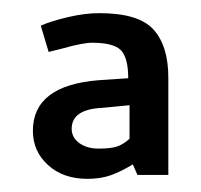

<svg xmlns="http://www.w3.org/2000/svg" viewBox="-20 -574 306 292"><path d="M42 -535 54 -495 74 -500Q106 -509 120 -509Q153 -509 164 -497.5Q175 -486 175 -455L130 -452Q30 -444 30 -375Q30 -344 53 -323Q76 -302 113 -302Q133 -302 148.5 -307.5Q164 -313 182 -324L189 -308H236V-456Q236 -504 213.5 -529Q191 -554 131 -554Q109 -554 83.5 -548Q58 -542 42 -535ZM130 -348Q112 -348 100.5 -356.5Q89 -365 89 -378Q89 -408 136 -410L177 -414V-363Q167 -354 157.5 -351Q148 -348 130 -348Z"/></svg>

Font: Cambay Devanagari
Style: Regular
Weight: 700
Designer: Pooja Saxena
Foundry: Pooja Saxena
Version: Version 1.095;PS 001.095;hotconv 1.0.70;makeotf.lib2.5.58329